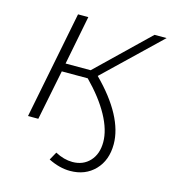

<svg xmlns="http://www.w3.org/2000/svg" viewBox="-101 -563 744 829"><g transform="rotate(15 271.0 -149.0)"><path d="M297 -245Q368 -174 404 -106.5Q440 -39 440 22Q440 94 397.5 138Q355 182 287 182Q240 182 190 157L210 121Q249 142 287 142Q335 142 364.5 110Q394 78 394 25Q394 -29 359 -93Q324 -157 258 -224H142L97 0H51L146 -480H192L149 -261H261L488 -480H542Z"/></g></svg>

Font: Montserrat Ace
Style: Light Italic
Weight: 300
Italic angle: -11.3°
Designer: Julieta Ulanovsky
Foundry: Julieta Ulanovsky
Version: Version 1